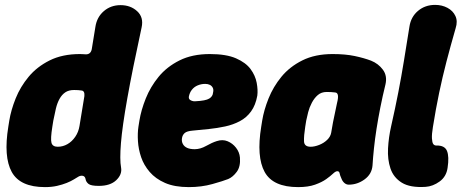

<svg xmlns="http://www.w3.org/2000/svg" viewBox="-20 -743 1899 785"><path d="M164 22Q62 22 28 -40Q-6 -102 14 -225L18 -250Q25 -293 44 -340.5Q63 -388 97 -429Q131 -470 183 -496Q235 -522 307 -522Q313 -522 319 -521.5Q325 -521 328 -521Q350 -519 355 -541L370 -633Q376 -673 404.5 -697.5Q433 -722 473 -722Q514 -722 541 -697Q568 -672 559 -631Q521 -456 500.5 -341Q480 -226 474.5 -158Q469 -90 475 -58Q480 -30 455.5 -6.5Q431 17 384 17Q352 17 342 9Q332 1 330 -10Q328 -22 319 -24Q310 -26 301 -21Q294 -17 282 -9.5Q270 -2 252.5 5Q235 12 213 17Q191 22 164 22ZM216 -143Q237 -143 255.5 -153.5Q274 -164 287.5 -183.5Q301 -203 305 -228L325 -350Q327 -372 313 -373Q307 -374 299.5 -374.5Q292 -375 283 -375Q261 -375 247 -365.5Q233 -356 223.5 -339Q214 -322 208.5 -299Q203 -276 198 -250L194 -225Q186 -175 190.5 -159Q195 -143 216 -143Z M752 22Q694 22 655 5Q616 -12 592 -40Q568 -68 557 -100.5Q546 -133 544 -166Q542 -199 546 -225L550 -250Q557 -293 576 -340.5Q595 -388 628.5 -429Q662 -470 714 -496Q766 -522 838 -522Q905 -522 945 -504.5Q985 -487 1004.5 -460.5Q1024 -434 1029.5 -404.5Q1035 -375 1032 -352Q1025 -313 1006.5 -287.5Q988 -262 960.5 -247.5Q933 -233 900.5 -226Q868 -219 834 -215.5Q800 -212 768 -209Q744 -207 735 -199Q726 -191 724 -178Q722 -165 727.5 -154.5Q733 -144 745 -138.5Q757 -133 776 -133Q799 -133 823 -146.5Q847 -160 866 -166Q890 -174 910.5 -165.5Q931 -157 945 -139Q959 -121 961 -99Q964 -62 948 -40.5Q932 -19 913 -11Q893 -3 848.5 9.5Q804 22 752 22ZM779 -329Q821 -331 835.5 -340Q850 -349 851 -364Q854 -376 850 -384Q846 -392 838 -396Q830 -400 819 -400Q803 -400 788.5 -394Q774 -388 764.5 -376Q755 -364 752 -347Q751 -337 760.5 -332.5Q770 -328 779 -329Z M1199 22Q1096 22 1062 -40Q1028 -102 1048 -225L1052 -250Q1059 -293 1078 -340.5Q1097 -388 1130.5 -429Q1164 -470 1216 -496Q1268 -522 1340 -522Q1392 -522 1430 -514Q1468 -506 1497 -495Q1527 -483 1545.5 -458Q1564 -433 1556 -398Q1544 -349 1535 -303.5Q1526 -258 1519.5 -216.5Q1513 -175 1509 -137Q1505 -99 1503 -66Q1500 -31 1470.5 -9.5Q1441 12 1406 12Q1396 12 1388 5Q1380 -2 1376 -13Q1370 -26 1368.5 -34.5Q1367 -43 1359 -43Q1352 -43 1341.5 -33Q1331 -23 1313.5 -10.5Q1296 2 1268 12Q1240 22 1199 22ZM1250 -143Q1266 -143 1285 -150.5Q1304 -158 1317.5 -171Q1331 -184 1334 -200Q1338 -225 1341.5 -243Q1345 -261 1349 -279Q1353 -297 1358 -322Q1369 -364 1350 -365Q1343 -366 1334 -366.5Q1325 -367 1316 -367Q1294 -367 1279.5 -354.5Q1265 -342 1255 -323Q1245 -304 1240 -284.5Q1235 -265 1232 -250L1228 -225Q1222 -187 1223 -165Q1224 -143 1250 -143Z M1720 21Q1657 25 1623 4Q1589 -17 1576.5 -54Q1564 -91 1566.5 -136.5Q1569 -182 1579 -226Q1596 -301 1608.5 -365.5Q1621 -430 1631.5 -494.5Q1642 -559 1654 -634Q1660 -674 1689 -698.5Q1718 -723 1759 -723Q1787 -723 1809.5 -711Q1832 -699 1842 -677.5Q1852 -656 1843 -628Q1822 -555 1805.5 -491.5Q1789 -428 1775.5 -363.5Q1762 -299 1750 -224Q1745 -194 1746 -177Q1747 -160 1751.5 -154Q1756 -148 1764 -148Q1798 -149 1807.5 -126Q1817 -103 1810 -57Q1805 -21 1777.5 -1Q1750 19 1720 21Z"/></svg>

Font: Winky Sans ExtraBold
Style: Italic
Weight: 800
Italic angle: -8.97852°
Designer: Simon Atzbach
Foundry: typofactur
Version: Version 1.205